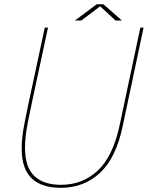

<svg xmlns="http://www.w3.org/2000/svg" viewBox="-20 -866 688 894"><path d="M551 -277.5Q520 -130 445.2 -60.8Q370.5 8.5 263.5 8.5Q173 8.5 127 -36Q81 -80.5 81 -174Q81 -217.5 89.2 -265.2Q97.5 -313 114 -390.5L188.5 -737.5H203.5L130.5 -397Q119 -342 111.2 -304Q103.5 -266 100 -236.5Q96.5 -207 96.5 -177Q96.5 -88 139.5 -46.8Q182.5 -5.5 263.5 -5.5Q365 -5.5 435.8 -72.2Q506.5 -139 537 -283L633.5 -737.5H648.5ZM329 -770.5 430 -846H462L547.5 -770.5H518L442 -840.5H451.5L358.5 -770.5Z"/></svg>

Font: Epilogue Thin
Style: Italic
Weight: 250
Italic angle: -12°
Designer: Tyler Finck
Foundry: Etcetera Type Co
Version: Version 2.112